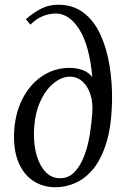

<svg xmlns="http://www.w3.org/2000/svg" viewBox="-20 -778 536 809"><path d="M214 11Q163 11 123 -14Q83 -39 60.5 -88Q38 -137 39 -209Q41 -293 72.5 -357Q104 -421 156.5 -456.5Q209 -492 273 -492Q304 -492 329 -482.5Q354 -473 369 -453Q357 -586 314.5 -653.5Q272 -721 215 -721Q189 -721 161.5 -710.5Q134 -700 108 -674L89 -697Q125 -728 156.5 -743Q188 -758 225 -758Q288 -758 332 -724.5Q376 -691 403 -632.5Q430 -574 442 -499.5Q454 -425 452 -343Q449 -244 428 -176Q407 -108 373.5 -67Q340 -26 298.5 -7.5Q257 11 214 11ZM233 -27Q269 -27 293.5 -52.5Q318 -78 334 -119Q350 -160 358 -209Q366 -258 369 -304Q372 -349 360 -383Q348 -417 326 -436Q304 -455 274 -455Q240 -455 205.5 -427Q171 -399 148 -346.5Q125 -294 123 -220Q122 -165 135 -121.5Q148 -78 173 -52.5Q198 -27 233 -27Z"/></svg>

Font: Lora Italic
Style: Italic
Weight: 400
Italic angle: -3°
Designer: Olga Karpushina, Alexei Vanyashin (Cyrillic)
Foundry: Cyreal
Version: Version 2.210; ttfautohint (v1.8.1.43-b0c9)